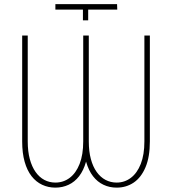

<svg xmlns="http://www.w3.org/2000/svg" viewBox="-20 -879 819 909"><path d="M372.6 -833.5H242.2V-859.4H534.2L535.2 -833.5H397.5V-782.7H372.6ZM374 -710.9H398.9V-209.5Q398.9 -154.3 387.2 -113Q375.5 -71.8 354.5 -44.7Q333.5 -17.6 304.7 -4.2Q275.9 9.3 242.2 9.3Q208.5 9.3 179.7 -4.2Q150.9 -17.6 129.6 -44.7Q108.4 -71.8 96.7 -113Q85 -154.3 85 -209.5V-710.9H111.3V-209.5Q111.3 -162.1 121.1 -126Q130.9 -89.8 148.4 -64.9Q166 -40 189.9 -27.3Q213.9 -14.6 242.2 -14.6Q280.3 -14.6 310.1 -37.1Q339.8 -59.6 356.9 -103Q374 -146.5 374 -209.5ZM663.6 -710.9H689.5V-209.5Q689.5 -135.7 668.9 -87.2Q648.4 -38.6 613 -14.6Q577.6 9.3 532.2 9.3Q498.5 9.3 470 -4.2Q441.4 -17.6 420.4 -44.7Q399.4 -71.8 387.7 -113Q376 -154.3 376 -209.5V-710.9H400.4V-209.5Q400.4 -162.1 410.2 -126Q419.9 -89.8 437.7 -64.9Q455.6 -40 479.7 -27.3Q503.9 -14.6 532.2 -14.6Q569.8 -14.6 599.6 -37.1Q629.4 -59.6 646.5 -103Q663.6 -146.5 663.6 -209.5Z"/></svg>

Font: Roboto Condensed Thin
Style: Regular
Weight: 250
Width: 3
Designer: Christian Robertson
Foundry: Google
Version: Version 3.009; 2024